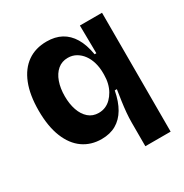

<svg xmlns="http://www.w3.org/2000/svg" viewBox="-161 -667 909 947"><g transform="rotate(-30 294.0 -193.5)"><path d="M397 152V18Q397 -9 399.5 -38Q402 -67 406.5 -98.5Q411 -130 416 -162H404Q393 -104 370 -65Q347 -26 312 -6Q277 14 229 14Q169 14 124 -17.5Q79 -49 54 -111Q29 -173 29 -263Q29 -352 53.5 -413.5Q78 -475 123.5 -507Q169 -539 233 -539Q281 -539 316 -520Q351 -501 374 -463Q397 -425 407 -366H417L415 -525H541V-311V152ZM281 -105Q302 -105 319.5 -112.5Q337 -120 351 -134Q365 -148 375.5 -166.5Q386 -185 391.5 -207.5Q397 -230 397 -255V-265Q397 -297 389 -324.5Q381 -352 366 -372.5Q351 -393 330 -405Q309 -417 283 -417Q249 -417 225 -396.5Q201 -376 188.5 -340.5Q176 -305 176 -260Q176 -216 188 -181Q200 -146 223.5 -125.5Q247 -105 281 -105Z"/></g></svg>

Font: Bricolage Grotesque 72pt
Style: Bold
Weight: 700
Designer: Mathieu Triay
Foundry: Atelier Triay
Version: Version 1.001;gftools[0.9.33.dev8+g029e19f]